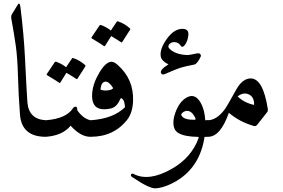

<svg xmlns="http://www.w3.org/2000/svg" viewBox="-20 -746 1544 1047"><path d="M76.7 -720.2Q87.4 -737.8 91.8 -705.1Q110.4 -550.3 115.7 -439.9Q126 -231.4 129.4 -188.5Q136.7 -95.7 229.5 -90.3Q255.4 -88.9 249.5 -53.7Q240.2 0 229.5 0Q98.1 0 88.9 -121.6Q81.1 -224.1 78.1 -327.9Q75.2 -431.6 66.2 -495.8Q57.1 -560.1 42 -642.6Q39.1 -658.7 44.9 -668.5Z M473.6 -90.3Q490.2 -86.4 492.2 -78.6Q494.1 -70.8 492.2 -55.2Q484.9 0 473.6 0Q419.9 0.5 365.2 -60.5Q320.8 -6.3 229.5 0Q220.2 0.5 216.8 -15.1L208 -56.6Q205.6 -66.9 212.2 -78.1Q218.8 -89.4 229.5 -90.3Q340.8 -98.6 377.9 -155.8Q383.3 -164.1 391.6 -164.1Q399.9 -164.1 400.6 -154.8Q401.4 -145.5 402.8 -142.6Q435.5 -97.7 473.6 -90.3ZM372.6 -427.2Q375 -431.2 379.9 -429.2Q415.5 -417 443.8 -391.6Q447.8 -388.2 445.3 -383.8L401.9 -315.9Q399.4 -312 393.1 -317.4Q387.7 -321.8 342.3 -349.1L308.6 -295.4Q305.7 -291.5 299.3 -296.9Q293 -302.2 236.3 -336.4Q232.9 -338.9 234.9 -341.8L278.8 -407.2Q281.2 -410.6 286.6 -409.2Q315.9 -398.9 340.3 -379.4Z M588.9 -409.2Q602.1 -409.2 621.1 -392.6Q710.4 -314 705.6 -194.8Q703.1 -131.8 674.8 -94.7Q601.6 0 473.6 0Q460.9 0.5 455.1 -22.7Q449.2 -45.9 454.3 -67.6Q459.5 -89.4 473.6 -90.3Q598.6 -98.6 661.6 -161.6Q659.2 -191.4 652.3 -201.2Q645.5 -210.9 641.1 -210Q636.7 -209 635.3 -205.6Q618.2 -162.1 583.5 -154.3Q473.6 -130.9 482.9 -239.3Q487.3 -292.5 522.5 -351.1Q557.6 -409.7 588.9 -409.2ZM555.7 -300.8Q532.7 -299.8 528.3 -262.2Q527.8 -256.8 529.8 -256.3Q549.3 -250.5 570.3 -253.4Q591.3 -256.3 597.2 -265.6Q574.2 -301.8 555.7 -300.8ZM616.7 -627.4Q619.1 -631.3 624 -629.4Q659.7 -617.2 688 -591.8Q691.9 -588.4 689.5 -584L646 -516.1Q643.6 -512.2 637.2 -517.6Q631.8 -522 586.4 -549.3L552.7 -495.6Q549.8 -491.7 543.5 -497.1Q537.1 -502.4 480.5 -536.6Q477.1 -539.1 479 -542L522.9 -607.4Q525.4 -610.8 530.8 -609.4Q560.1 -599.1 584.5 -579.6Z M1045.9 -100.6Q1026.9 -142.6 998 -141.6Q980.5 -139.2 970.2 -126Q965.8 -120.6 972.7 -111.8Q988.3 -91.8 1041.5 -92.8Q1047.9 -92.8 1045.9 -100.6ZM1093.8 10.7Q1062.5 189.5 904.8 260.3Q863.8 278.8 829.1 281Q794.4 283.2 701.2 219.7Q690.4 212.4 694.8 205.1Q699.2 197.8 708.5 202.6Q792 246.1 917.5 174.3Q1024.9 113.3 1063.5 5.4Q1063.5 2 1061 0.5Q987.3 -0.5 953.1 -20.3Q918.9 -40 927.2 -97.7Q929.2 -110.8 935.5 -129.4Q957 -191.4 997.6 -214.1Q1038.1 -236.8 1066.4 -197.8Q1095.2 -157.7 1099.1 -90.3Q1106.4 -90.8 1114.7 -91.3Q1129.4 -91.8 1132.3 -68.4Q1135.3 -45.9 1129.2 -22.9Q1123 0 1114.7 0Q1107.4 0.5 1095.2 0.5Q1094.7 5.4 1093.8 10.7ZM1039.6 -394Q985.4 -383.3 962.9 -376.2Q940.4 -369.1 878.4 -341.8Q865.2 -336.4 859.4 -345.2Q847.2 -363.3 898.4 -395Q861.3 -413.6 856.9 -437Q849.1 -477.5 890.6 -535.2Q932.6 -592.3 980 -588.4Q1010.3 -585.9 1007.1 -554.4Q1003.9 -522.9 989.3 -502.4Q974.6 -481.9 964.4 -498Q954.1 -514.2 934.3 -516.1Q914.6 -518.1 903.3 -504.9Q892.1 -491.7 905.3 -479Q938.5 -447.8 1002.4 -445.8Q1012.7 -445.8 1033.2 -450.7Q1053.7 -455.6 1061.8 -455.3Q1069.8 -455.1 1073.5 -449Q1077.1 -442.9 1074.7 -437.5Q1055.7 -397.5 1039.6 -394Z M1347.7 -318.4Q1414.6 -317.4 1440.4 -151.9Q1441.9 -140.6 1437.5 -135.3L1382.8 -65.9Q1375 -55.7 1363.8 -59.1Q1286.1 -81.5 1228 -130.9Q1182.1 0 1114.7 0Q1106.4 0.5 1099.6 -20.5Q1077.6 -89.8 1114.7 -90.3Q1161.1 -91.8 1203.1 -146.5Q1217.3 -164.6 1267.6 -256.3Q1301.8 -318.4 1347.7 -318.4ZM1275.9 -220.2Q1311.5 -185.5 1365.7 -173.8Q1367.2 -216.8 1337.2 -231Q1307.1 -245.1 1275.9 -220.2Z"/></svg>

Font: Amiri Quran
Style: Regular
Weight: 400
Designer: Khaled Hosny
Version: Version 000.105